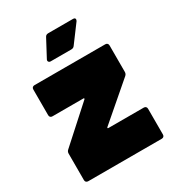

<svg xmlns="http://www.w3.org/2000/svg" viewBox="-169 -803 831 907"><g transform="rotate(-30 246.0 -350.0)"><path d="M39 -177 224 -344Q226 -346 225.5 -348Q225 -350 222 -350H53Q46 -350 42 -354Q38 -358 38 -365V-505Q38 -512 42 -516Q46 -520 53 -520H439Q446 -520 450 -516Q454 -512 454 -505V-361Q454 -350 446 -343L252 -176Q250 -174 250.5 -172Q251 -170 254 -170H447Q454 -170 458 -166Q462 -162 462 -155V-15Q462 -8 458 -4Q454 0 447 0H46Q39 0 35 -4Q31 -8 31 -15V-159Q31 -170 39 -177ZM232 -700H367Q379 -700 379 -691Q379 -687 376 -682L306 -588Q300 -579 288 -579H176Q168 -579 164.5 -584.5Q161 -590 165 -597L214 -689Q219 -700 232 -700Z"/></g></svg>

Font: Barlow Black
Style: Regular
Weight: 900
Designer: Jeremy Tribby
Foundry: Tribby Type
Version: Version 1.422